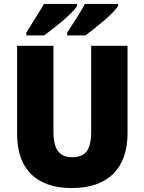

<svg xmlns="http://www.w3.org/2000/svg" viewBox="-20 -947 735 977"><path d="M581 -917V-927H412C393 -889 353 -831 322 -781V-767H415C465 -804 561 -881 581 -917ZM372 -917V-927H204C183 -890 145 -832 114 -781V-767H205C258 -806 352 -880 372 -917ZM629 -269V-714H444V-278C444 -184 415 -147 348 -147C284 -147 252 -184 252 -277V-714H67V-265C67 -87 165 10 345 10C533 10 629 -94 629 -269Z"/></svg>

Font: Noto Sans Thai SemCond Blk
Style: Regular
Weight: 900
Width: 4
Designer: Monotype Design Team
Foundry: Monotype Imaging Inc.
Version: Version 2.002